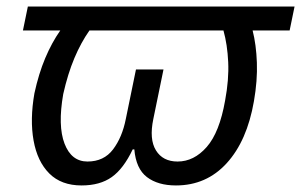

<svg xmlns="http://www.w3.org/2000/svg" viewBox="-20 -556 919 586"><path d="M229 10Q167 10 130.5 -26.5Q94 -63 82.5 -127Q71 -191 85 -271Q98 -331 118 -378.5Q138 -426 164 -463H50L65 -536H879L864 -463H751Q762 -420 764 -365Q766 -310 755 -247Q734 -126 672 -58Q610 10 517 10Q462 10 428.5 -15.5Q395 -41 390 -100H385Q357 -41 321 -15.5Q285 10 229 10ZM247 -63Q297 -63 325 -100Q353 -137 364 -193L395 -344H479L448 -193Q435 -131 456 -97Q477 -63 522 -63Q572 -63 611 -107.5Q650 -152 667 -249Q679 -313 676.5 -366.5Q674 -420 662 -463H253Q227 -426 207 -378.5Q187 -331 173 -269Q156 -172 177 -117.5Q198 -63 247 -63Z"/></svg>

Font: Noto Sans
Style: Italic
Weight: 400
Italic angle: -12°
Designer: Monotype Design Team
Foundry: Monotype Imaging Inc.
Version: Version 2.013; ttfautohint (v1.8.4.7-5d5b)